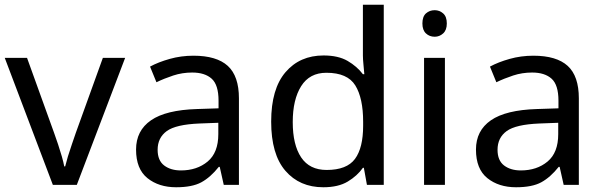

<svg xmlns="http://www.w3.org/2000/svg" viewBox="-20 -780 2543 810"><path d="M203 0 0 -536H94L208 -220Q216 -198 225 -171Q234 -144 241 -119.5Q248 -95 251 -78H255Q259 -95 266.5 -120Q274 -145 283.5 -172Q293 -199 300 -220L414 -536H508L304 0Z M796 -545Q894 -545 941 -502Q988 -459 988 -365V0H924L907 -76H903Q868 -32 829.5 -11Q791 10 723 10Q650 10 602 -28.5Q554 -67 554 -149Q554 -229 617 -272.5Q680 -316 811 -320L902 -323V-355Q902 -422 873 -448Q844 -474 791 -474Q749 -474 711 -461.5Q673 -449 640 -433L613 -499Q648 -518 696 -531.5Q744 -545 796 -545ZM822 -259Q722 -255 683.5 -227Q645 -199 645 -148Q645 -103 672.5 -82Q700 -61 743 -61Q811 -61 856 -98.5Q901 -136 901 -214V-262Z M1344 10Q1244 10 1184 -59.5Q1124 -129 1124 -267Q1124 -405 1184.5 -475.5Q1245 -546 1345 -546Q1407 -546 1446.5 -523Q1486 -500 1511 -467H1517Q1516 -480 1513.5 -505.5Q1511 -531 1511 -546V-760H1599V0H1528L1515 -72H1511Q1487 -38 1447 -14Q1407 10 1344 10ZM1358 -63Q1443 -63 1477.5 -109.5Q1512 -156 1512 -250V-266Q1512 -366 1479 -419.5Q1446 -473 1357 -473Q1286 -473 1250.5 -416.5Q1215 -360 1215 -265Q1215 -169 1250.5 -116Q1286 -63 1358 -63Z M1814 -737Q1834 -737 1849.5 -723.5Q1865 -710 1865 -681Q1865 -653 1849.5 -639Q1834 -625 1814 -625Q1792 -625 1777 -639Q1762 -653 1762 -681Q1762 -710 1777 -723.5Q1792 -737 1814 -737ZM1857 -536V0H1769V-536Z M2230 -545Q2328 -545 2375 -502Q2422 -459 2422 -365V0H2358L2341 -76H2337Q2302 -32 2263.5 -11Q2225 10 2157 10Q2084 10 2036 -28.5Q1988 -67 1988 -149Q1988 -229 2051 -272.5Q2114 -316 2245 -320L2336 -323V-355Q2336 -422 2307 -448Q2278 -474 2225 -474Q2183 -474 2145 -461.5Q2107 -449 2074 -433L2047 -499Q2082 -518 2130 -531.5Q2178 -545 2230 -545ZM2256 -259Q2156 -255 2117.5 -227Q2079 -199 2079 -148Q2079 -103 2106.5 -82Q2134 -61 2177 -61Q2245 -61 2290 -98.5Q2335 -136 2335 -214V-262Z"/></svg>

Font: Noto Sans Indic Siyaq Numbers
Style: Regular
Weight: 400
Designer: Monotype Design Team
Foundry: Monotype Imaging Inc.
Version: Version 2.002; ttfautohint (v1.8.4.7-5d5b)